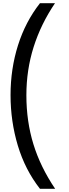

<svg xmlns="http://www.w3.org/2000/svg" viewBox="-20 -813 429 1201"><path d="M46 -218Q46 -382 92.5 -529.5Q139 -677 230 -793H324Q236 -663 190.5 -519.5Q145 -376 145 -217Q145 -54 189 89Q233 232 325 368H230Q137 249 91.5 97.5Q46 -54 46 -218Z"/></svg>

Font: Noto Sans Kannada SemiCondensed Medium
Style: Regular
Weight: 500
Width: 4
Designer: Jelle Bosma - Monotype Design Team
Foundry: Monotype Imaging Inc.
Version: Version 2.005; ttfautohint (v1.8.4.7-5d5b)